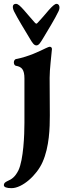

<svg xmlns="http://www.w3.org/2000/svg" viewBox="-56 -691 342 998"><path d="M133 -455C146 -455 154 -469 168 -492C193 -534 229 -592 248 -632C259 -654 251 -671 238 -671C229 -671 216 -659 198 -639C184 -623 163 -597 138 -571C136 -569 135 -568 133 -568C132 -568 130 -569 127 -571C103 -597 83 -623 68 -639C50 -659 38 -671 27 -671C8 -671 7 -653 17 -632C37 -592 72 -536 97 -494C112 -468 121 -455 133 -455ZM4 287C60 287 135 220 165 152C201 72 203 -29 203 -91L202 -286C202 -334 211 -397 214 -436C214 -443 210 -448 202 -448C199 -448 192 -445 181 -440C152 -426 95 -397 27 -384C21 -383 16 -375 16 -367C16 -358 20 -350 27 -349C57 -344 71 -329 71 -283V-52C71 11 66 138 40 194C22 230 4 241 -17 250C-30 256 -36 262 -36 271C-36 282 -22 287 4 287Z"/></svg>

Font: EB Garamond
Style: Bold
Weight: 700
Designer: Georg Duffner and Octavio Pardo
Foundry: Georg Duffner
Version: Version 1.000;PS 001.000;hotconv 1.0.88;makeotf.lib2.5.64775